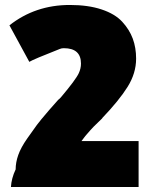

<svg xmlns="http://www.w3.org/2000/svg" viewBox="-20 -738 608 773"><path d="M538 15H24Q26 -20 43 -56Q43 -84 53.5 -114Q64 -144 90 -181Q116 -218 128.5 -235Q141 -252 178 -295L216 -338V-337L225 -346Q285 -417 297 -443Q306 -462 306 -482Q306 -544 237 -544Q228 -544 221 -541Q114 -499 98 -489L18 -636Q122 -718 261 -718Q335 -718 389 -700Q443 -682 472 -650.5Q501 -619 514.5 -582.5Q528 -546 528 -502Q528 -443 493.5 -388Q459 -333 391 -262H392Q386 -256 375.5 -246Q365 -236 357.5 -228.5Q350 -221 344 -214Q321 -189 308 -170H538Z"/></svg>

Font: Repo
Style: ExtraBlack
Weight: 1000
Designer: Stefan Peev
Foundry: Context Ltd
Version: Version 001.000